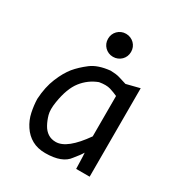

<svg xmlns="http://www.w3.org/2000/svg" viewBox="-166 -812 882 938"><g transform="rotate(30 275.0 -342.5)"><path d="M144.5 -232.9Q137.2 -187.5 144.8 -160.6Q152.3 -133.8 164.8 -111.1Q177.2 -88.4 196 -76.2Q214.8 -64 240.2 -64Q272.5 -64 308.3 -92.8Q344.2 -121.6 383.8 -178.2V-405.8Q364.3 -415 340.3 -422.4Q316.4 -429.7 277.8 -422.9Q226.1 -403.3 191.9 -359.6Q157.7 -315.9 144.5 -232.9ZM389.6 -89.8Q379.9 -72.3 353.5 -40.5Q318.8 8.8 223.1 8.8Q180.2 8.8 148.4 -8.8Q116.7 -26.4 95.5 -58.6Q74.2 -90.8 66.4 -128.2Q58.6 -165.5 57.6 -201.2Q61.5 -270 83 -321.8Q104.5 -373.5 129.6 -404.1Q154.8 -434.6 193.1 -463.9Q231.4 -493.2 299.8 -500Q332.5 -499 349.6 -493.7Q366.7 -488.3 394 -480L469.2 -499V0H393.1L391.1 -65.9ZM274.9 -693.8Q288.6 -693.8 300.5 -688.7Q312.5 -683.6 321.3 -674.8Q330.1 -666 335 -654.3Q339.8 -642.6 339.8 -628.9Q339.8 -615.2 335 -603.5Q330.1 -591.8 321.3 -583Q312.5 -574.2 300.5 -569.1Q288.6 -564 274.9 -564Q260.7 -564 249 -569.1Q237.3 -574.2 228.5 -583Q219.7 -591.8 214.8 -603.5Q210 -615.2 210 -628.9Q210 -642.6 214.8 -654.3Q219.7 -666 228.5 -674.8Q237.3 -683.6 249 -688.7Q260.7 -693.8 274.9 -693.8ZM0 -490.2Z"/></g></svg>

Font: Code New Roman
Style: Regular
Weight: 400
Monospace: yes
Designer: Sam Radian
Foundry: Code New Roman
Version: Version 2.00 November 29, 2014